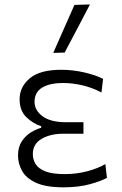

<svg xmlns="http://www.w3.org/2000/svg" viewBox="-20 -812 534 842"><path d="M258.5 9.5Q181.5 9.5 138 -10.5Q94.5 -30.5 76.8 -62.5Q59 -94.5 59 -130Q59 -167.5 75.8 -192.5Q92.5 -217.5 116 -231.8Q139.5 -246 160.5 -251.5V-258.5Q126.5 -269 96.2 -297.5Q66 -326 66 -377Q66 -431 110.5 -468.5Q155 -506 248.5 -506Q300.5 -506 351.2 -494Q402 -482 432 -466L425 -406.5Q381.5 -429 338.8 -438.5Q296 -448 258.5 -448Q197 -448 164.2 -427.5Q131.5 -407 131.5 -365.5Q131.5 -328 166.8 -302Q202 -276 269.5 -276H346V-225.5H257.5Q200.5 -225.5 162.2 -203Q124 -180.5 124 -136.5Q124 -112.5 136.2 -92.5Q148.5 -72.5 179 -60.5Q209.5 -48.5 264.5 -48.5Q315.5 -48.5 362.8 -61Q410 -73.5 442 -92.5L449 -32Q424 -18 374 -4.2Q324 9.5 258.5 9.5ZM213.5 -580Q237 -633 260.2 -685.8Q283.5 -738.5 306.5 -790.5L374.5 -792.5Q346.5 -739 319 -686.5Q291.5 -634 263.5 -581.5Z"/></svg>

Font: Commissioner Light
Style: Regular
Weight: 300
Designer: Kostas Bartsokas
Foundry: Kostas Bartsokas
Version: Version 1.000; ttfautohint (v1.8.3)